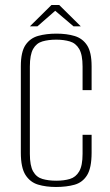

<svg xmlns="http://www.w3.org/2000/svg" viewBox="-20 -733 440 765"><path d="M203 12Q163 12 131.5 2.5Q100 -7 81.5 -36Q63 -65 63 -125V-469Q63 -526 81.5 -553.5Q100 -581 132 -590Q164 -599 205 -599Q246 -599 277.5 -589.5Q309 -580 327 -552.5Q345 -525 345 -469V-374H309V-468Q309 -515 295.5 -538Q282 -561 258 -568Q234 -575 204 -575Q173 -575 149 -568Q125 -561 112 -538Q99 -515 99 -468V-120Q99 -73 112 -50Q125 -27 149 -20Q173 -13 204 -13Q235 -13 258.5 -20Q282 -27 295.5 -50Q309 -73 309 -120V-196H345V-125Q345 -64 327 -35Q309 -6 277 3Q245 12 203 12ZM99 -628 185 -713H216L302 -628H273L200 -690L129 -628Z"/></svg>

Font: Alumni Sans ExtraLight
Style: Regular
Weight: 250
Version: Version 1.018